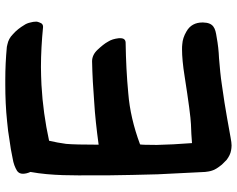

<svg xmlns="http://www.w3.org/2000/svg" viewBox="-104 -755 883 715"><g transform="rotate(-90 337.5 -397.5)"><path d="M134.8 21.5C140.6 22.5 146.5 23.4 153.3 23.4C168.9 23.4 185.5 18.6 254.9 6.8C291 0 332 -5.9 378.9 -12.7C410.2 -17.6 443.4 -20.5 478.5 -23.4C503.9 -24.4 530.3 -27.3 556.6 -32.2C590.8 -37.1 610.4 -43.9 611.3 -83V-85C611.3 -111.3 600.6 -131.8 578.1 -144.5C561.5 -154.3 545.9 -159.2 530.3 -160.2C524.4 -161.1 517.6 -161.1 510.7 -161.1C486.3 -161.1 452.1 -158.2 410.2 -151.4C316.4 -136.7 256.8 -128.9 232.4 -127.9C207 -127 183.6 -126 162.1 -124C158.2 -172.9 156.2 -216.8 155.3 -254.9C155.3 -293 156.2 -314.5 157.2 -317.4C222.7 -341.8 286.1 -356.4 347.7 -361.3C409.2 -367.2 471.7 -370.1 533.2 -371.1H535.2C546.9 -371.1 552.7 -377.9 552.7 -390.6V-396.5C550.8 -413.1 546.9 -425.8 540 -436.5C533.2 -449.2 522.5 -461.9 509.8 -475.6C497.1 -489.3 482.4 -496.1 466.8 -496.1C416 -495.1 366.2 -492.2 316.4 -488.3C266.6 -485.4 213.9 -479.5 156.2 -471.7C156.2 -530.3 157.2 -570.3 159.2 -592.8C162.1 -614.3 166 -635.7 170.9 -656.2C238.3 -670.9 307.6 -680.7 378.9 -684.6C401.4 -685.5 422.9 -686.5 445.3 -686.5C494.1 -686.5 543.9 -683.6 593.8 -678.7H595.7C600.6 -678.7 605.5 -680.7 608.4 -685.5C611.3 -691.4 613.3 -696.3 614.3 -701.2V-706.1C614.3 -711.9 613.3 -718.8 611.3 -725.6C609.4 -734.4 606.4 -742.2 601.6 -749C592.8 -763.7 582 -778.3 567.4 -791C556.6 -801.8 543.9 -808.6 529.3 -811.5C526.4 -812.5 523.4 -812.5 520.5 -813.5C479.5 -817.4 438.5 -819.3 398.4 -819.3H380.9C334 -819.3 288.1 -817.4 242.2 -812.5C218.8 -810.5 196.3 -807.6 173.8 -803.7C151.4 -800.8 127.9 -796.9 105.5 -792C86.9 -789.1 71.3 -783.2 58.6 -775.4C51.8 -770.5 47.9 -763.7 47.9 -753.9C47.9 -746.1 49.8 -736.3 54.7 -725.6C40 -646.5 42 -557.6 42 -498V-439.5C43 -377 43.9 -314.5 45.9 -252C48.8 -189.5 51.8 -130.9 54.7 -75.2C55.7 -67.4 56.6 -58.6 59.6 -49.8C62.5 -39.1 70.3 -27.3 82 -12.7L99.6 4.9C111.3 13.7 123 19.5 134.8 21.5Z"/></g></svg>

Font: ChillSide Comic
Style: Regular
Weight: 400
Designer: Koroletov, Abay Emes
Version: Version 1.000